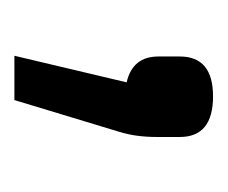

<svg xmlns="http://www.w3.org/2000/svg" viewBox="-44 -104 309 260"><g transform="rotate(90 110.0 26.5)"><path d="M165 -32Q165 -3 158 19L115 161H55L91 9Q56 1 56 -34V-63Q56 -108 110 -108Q165 -108 165 -63Z"/></g></svg>

Font: Ropa Sans
Style: Regular
Weight: 400
Designer: Botio Nikoltchev
Foundry: Botjo Nikoltchev
Version: Version 1.002